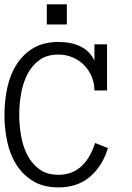

<svg xmlns="http://www.w3.org/2000/svg" viewBox="-30 -838 596 870"><path d="M459 -167Q434.1 -85 377.4 -36.9Q320.8 11.2 234.9 11.2Q168 11.2 121.6 -16.4Q75.2 -43.9 45.7 -89.4Q16.1 -134.8 3.2 -194.3Q-9.8 -253.9 -9.8 -317.9Q-9.8 -381.8 3.2 -441.4Q16.1 -501 45.7 -546.9Q75.2 -592.8 121.6 -620.4Q168 -647.9 234.9 -647.9Q293.9 -647.9 335.9 -627Q377.9 -606 397.9 -563V-637.2H455.1V-428.2H397.9Q397.9 -461.9 385 -491.9Q372.1 -522 350.1 -543.9Q328.1 -565.9 298.1 -578.4Q268.1 -590.8 234.9 -590.8Q183.1 -590.8 149.2 -566.4Q115.2 -542 94.7 -502.4Q74.2 -462.9 65.7 -414.6Q57.1 -366.2 57.1 -317.9Q57.1 -270 65.7 -221.4Q74.2 -172.9 94.7 -134Q115.2 -95.2 149.2 -70.6Q183.1 -45.9 234.9 -45.9Q354 -45.9 400.9 -189.9ZM272.9 -727.1H182.1V-818.4H272.9Z"/></svg>

Font: Anonymous Pro
Style: Regular
Weight: 400
Monospace: yes
Designer: Mark Simonson
Version: Version 1.003